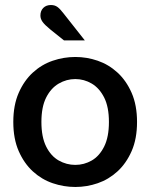

<svg xmlns="http://www.w3.org/2000/svg" viewBox="-20 -733 599 765"><path d="M280 12Q234 12 190 -3Q146 -18 111 -50Q76 -82 54.5 -131Q33 -180 33 -247Q33 -314 54.5 -363Q76 -412 111 -444Q146 -476 190 -491Q234 -506 280 -506Q326 -506 369.5 -491Q413 -476 448 -444Q483 -412 504.5 -363Q526 -314 526 -247Q526 -180 504.5 -131Q483 -82 448 -50Q413 -18 369.5 -3Q326 12 280 12ZM280 -76Q315 -76 345.5 -93.5Q376 -111 395 -149Q414 -187 414 -247Q414 -307 395 -344.5Q376 -382 345.5 -400Q315 -418 280 -418Q245 -418 214 -400Q183 -382 164 -344.5Q145 -307 145 -247Q145 -187 164 -149Q183 -111 214 -93.5Q245 -76 280 -76ZM235 -572 180 -616Q158 -634 149.5 -646Q141 -658 141 -671Q141 -690 152.5 -701.5Q164 -713 183 -713Q198 -713 208.5 -705.5Q219 -698 232 -681L318 -572Z"/></svg>

Font: Atkinson Hyperlegible Next Medium
Style: Regular
Weight: 500
Designer: Elliott Scott, Megan Eiswerth, Linus Boman, Theodore Petrosky, Letters from Sweden
Foundry: Applied Design Works, Letters from Sweden
Version: Version 2.001